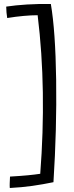

<svg xmlns="http://www.w3.org/2000/svg" viewBox="-20 -824 371 959"><path d="M234 -804Q257 -669 260.5 -425Q264 -181 247 86Q194 97 141 104.5Q88 112 29 115Q28 105 28.5 92Q29 79 30 58Q83 55 119 51.5Q155 48 181 44Q197 -163 194 -362Q191 -561 168 -748Q137 -748 98 -744.5Q59 -741 16 -734Q14 -745 12.5 -761.5Q11 -778 11 -791Q58 -798 114 -801.5Q170 -805 234 -804Z"/></svg>

Font: Atma
Style: Regular
Weight: 400
Designer: Gregori Vincens, Jeremie Hornus, Riccardo Olocco, Yoann Minet.
Foundry: black foundry
Version: Version 1.102;PS 1.100;hotconv 1.0.86;makeotf.lib2.5.63406